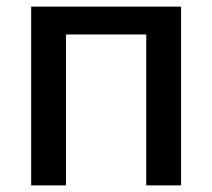

<svg xmlns="http://www.w3.org/2000/svg" viewBox="-20 -559 640 579"><path d="M74 0V-539H526V0H421V-455H179V0Z"/></svg>

Font: Noto Sans Mono Medium
Style: Regular
Weight: 500
Designer: Monotype Design Team
Foundry: Monotype Imaging Inc.
Version: Version 2.014